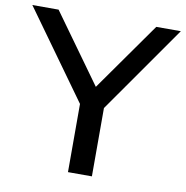

<svg xmlns="http://www.w3.org/2000/svg" viewBox="-98 -819 868 897"><g transform="rotate(10 336.0 -370.0)"><path d="M688 -740 396.5 -324V0H283V-323.5L-16.5 -740H108L342 -415L571.5 -740Z"/></g></svg>

Font: Encode Sans Expanded Medium
Style: Regular
Weight: 500
Width: 7
Designer: Multiple Designers
Foundry: Impallari Type
Version: Version 2.000